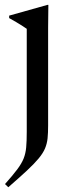

<svg xmlns="http://www.w3.org/2000/svg" viewBox="-20 -527 289 786"><path d="M89.5 -409Q84 -413 72.8 -420.2Q61.5 -427.5 47.2 -436Q33 -444.5 17.5 -453V-463L174 -507H178L177 -413.5V-13Q177 17 174.8 39Q172.5 61 164.5 80.2Q156.5 99.5 138.8 121Q121 142.5 90.8 170.8Q60.5 199 14 239.5L0.5 226.5Q32.5 190.5 50.5 166.5Q68.5 142.5 76.8 121.8Q85 101 87.2 76Q89.5 51 89.5 12.5Z"/></svg>

Font: Newsreader 60pt
Style: Regular
Weight: 400
Designer: Hugues Gentile
Foundry: Production Type
Version: Version 1.003